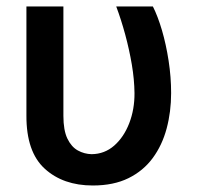

<svg xmlns="http://www.w3.org/2000/svg" viewBox="-20 -566 613 596"><path d="M62 -545.9H176.8V-206.1Q176.8 -161.6 189.2 -135.7Q201.7 -109.9 221.7 -98.9Q241.7 -87.9 264.6 -87.4Q304.7 -87.9 334.5 -114Q364.3 -140.1 381.1 -183.3Q397.9 -226.6 397.5 -277.3Q397 -319.3 389.2 -365.7Q381.3 -412.1 368.7 -458.7Q356 -505.4 340.8 -545.9H454.6Q469.7 -516.1 482.7 -472.2Q495.6 -428.2 503.4 -377.4Q511.2 -326.7 511.2 -277.3Q511.2 -219.2 497.3 -167.2Q483.4 -115.2 454.1 -75.4Q424.8 -35.6 378.7 -12.9Q332.5 9.8 268.1 9.8Q175.8 9.8 118.7 -42.5Q61.5 -94.7 62 -207.5Z"/></svg>

Font: Inter Cardless Tabular Medium
Style: Regular
Weight: 500
Designer: Rasmus Andersson
Foundry: rsms
Version: Version 4.000;git-4fc901f